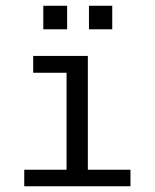

<svg xmlns="http://www.w3.org/2000/svg" viewBox="-20 -649 540 669"><path d="M95.7 -454.1H286.1V-57.6H434.6V0H64.5V-57.6H211.9V-395.5H95.7ZM130.9 -628.9H213.9V-546.9H130.9ZM290 -628.9H371.1V-546.9H290Z"/></svg>

Font: BabelStone Pseudographica
Style: Regular
Weight: 400
Designer: Andrew West
Foundry: BabelStone
Version: Version 16.0.0